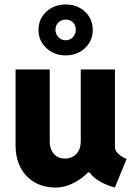

<svg xmlns="http://www.w3.org/2000/svg" viewBox="-20 -839 602 867"><path d="M231.9 7.8Q176.8 7.8 136 -15.9Q95.2 -39.6 72.8 -82.5Q50.3 -125.5 50.3 -183.1V-525.4H204.6V-199.7Q204.6 -165.5 223.1 -144.3Q241.7 -123 273.4 -123Q294.4 -123 310.5 -132.6Q326.7 -142.1 335.7 -159.4Q344.7 -176.8 344.7 -199.7V-525.4H499V-172.9Q499 -159.2 513.9 -144.8Q528.8 -130.4 551.8 -121.1L498.5 7.8Q442.9 -7.3 408.2 -35.4Q373.5 -63.5 373 -95.2L403.8 -60.1H341.3L412.6 -104.5Q379.4 -53.2 330.1 -22.7Q280.8 7.8 231.9 7.8ZM276.4 -588.9Q224.6 -588.9 189.2 -622.1Q153.8 -655.3 153.8 -704.1Q153.8 -753.4 189.2 -786.1Q224.6 -818.8 276.4 -818.8Q329.1 -818.8 364 -786.1Q398.9 -753.4 398.9 -704.1Q398.9 -655.3 364 -622.1Q329.1 -588.9 276.4 -588.9ZM276.4 -657.2Q296.4 -657.2 309.3 -671.1Q322.3 -685.1 322.3 -704.6Q322.3 -724.6 309.8 -737.5Q297.4 -750.5 276.4 -750.5Q257.3 -750.5 243.9 -737.8Q230.5 -725.1 230.5 -704.1Q230.5 -685.1 243.9 -671.1Q257.3 -657.2 276.4 -657.2Z"/></svg>

Font: Reddit Mono ExtraBold
Style: Regular
Weight: 800
Monospace: yes
Designer: Stephen Hutchings
Foundry: Reddit
Version: Version 1.014